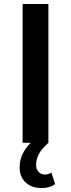

<svg xmlns="http://www.w3.org/2000/svg" viewBox="-20 -720 359 968"><path d="M79 124Q79 55 135 0H94V-700H224V0Q189 31 175.5 57.5Q162 84 162 111Q162 133 174.5 146.5Q187 160 206 160Q223 160 239 150L258 208Q232 228 189 228Q139 228 109 199.5Q79 171 79 124Z"/></svg>

Font: CMG Sans SemiBold
Style: Regular
Weight: 600
Designer: Julieta Ulanovsky
Foundry: Julieta Ulanovsky
Version: Version 7.200